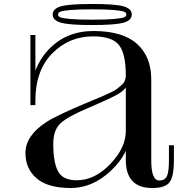

<svg xmlns="http://www.w3.org/2000/svg" viewBox="-20 -926 970 966"><path d="M741 -119V-527Q741 -641 669 -705.5Q597 -770 450 -770Q311 -770 222 -674Q133 -578 133 -419H158Q158 -571 242.5 -657Q327 -743 448 -743Q544 -743 578.5 -699.5Q613 -656 613 -547V-121Q613 20 746 20Q811 20 833 -9Q855 -38 855 -119V-195H830V-121Q830 -62 820 -40Q810 -18 781 -18Q741 -18 741 -119ZM613 -545Q613 -532 608 -520Q603 -508 590.5 -497Q578 -486 567.5 -478Q557 -470 534 -459.5Q511 -449 498 -443Q485 -437 455 -425Q425 -413 412 -407Q264 -345 212 -311Q108 -243 108 -156Q108 -77 164.5 -28.5Q221 20 336 20Q446 20 538.5 -67.5Q631 -155 631 -249L613 -356V-266Q613 -183 535 -101Q457 -19 366 -19Q296 -19 272 -64Q248 -109 248 -202Q248 -272 285 -306Q322 -340 422 -382Q550 -437 578 -455Q620 -482 631 -516V-545ZM158 -750H133V-397H158ZM443 -879Q515 -879 554 -875.5Q593 -872 604.5 -867Q616 -862 616 -853Q616 -844 604.5 -839Q593 -834 554 -830.5Q515 -827 443 -827Q372 -827 333 -830.5Q294 -834 283 -839Q272 -844 272 -853Q272 -862 283 -867Q294 -872 333 -875.5Q372 -879 443 -879ZM602 -812Q643 -824 643 -853Q643 -882 602 -894Q561 -906 444 -906Q327 -906 286 -894Q245 -882 245 -853Q245 -824 286 -812Q327 -800 444 -800Q561 -800 602 -812Z"/></svg>

Font: Solide Mirage
Style: Mono
Weight: 400
Width: 6
Designer: Jérémy Landes
Foundry: Velvetyne Type Foundry
Version: Version 1.1